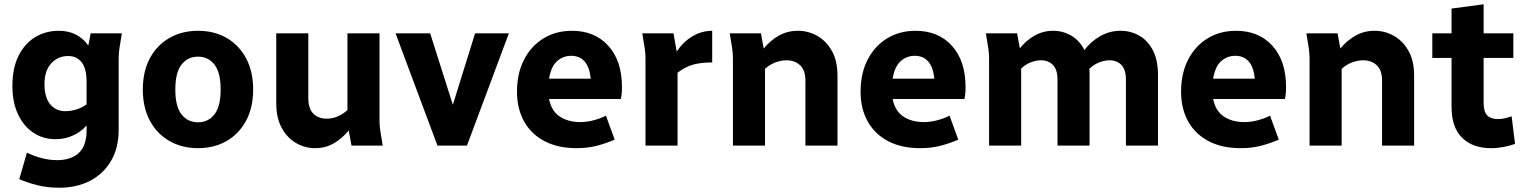

<svg xmlns="http://www.w3.org/2000/svg" viewBox="-20 -681 7136 898"><path d="M38 -279Q38 -363 67 -420.5Q96 -478 145 -507.5Q194 -537 255 -537Q344 -537 393 -468L404 -525H550L542 -476Q538 -454 536.5 -437.5Q535 -421 535 -400V-74Q535 11 499 72Q463 133 400.5 165Q338 197 258 197Q200 197 153.5 185Q107 173 70 157L106 33Q136 48 173 58Q210 68 247 68Q312 68 348.5 34.5Q385 1 385 -72V-94Q356 -62 318.5 -46Q281 -30 240 -30Q182 -30 136.5 -60Q91 -90 64.5 -146Q38 -202 38 -279ZM188 -287Q188 -225 215 -193Q242 -161 285 -161Q311 -161 337 -169Q363 -177 385 -193V-298Q385 -360 362 -389.5Q339 -419 299 -419Q251 -419 219.5 -384.5Q188 -350 188 -287Z M648 -262Q648 -347 681 -408.5Q714 -470 772.5 -503.5Q831 -537 906 -537Q982 -537 1040 -503.5Q1098 -470 1131 -408.5Q1164 -347 1164 -262Q1164 -178 1131 -116.5Q1098 -55 1040 -21.5Q982 12 906 12Q831 12 772.5 -21.5Q714 -55 681 -116.5Q648 -178 648 -262ZM800 -262Q800 -183 829 -146Q858 -109 906 -109Q954 -109 983 -146Q1012 -183 1012 -262Q1012 -342 983 -379Q954 -416 906 -416Q858 -416 829 -379Q800 -342 800 -262Z M1272 -199V-525H1422V-222Q1422 -173 1445.5 -149.5Q1469 -126 1508 -126Q1560 -126 1605 -166V-525H1755V-125Q1755 -104 1756.5 -87.5Q1758 -71 1762 -49L1770 0H1624L1611 -71Q1581 -34 1542 -11Q1503 12 1453 12Q1407 12 1365.5 -11.5Q1324 -35 1298 -82Q1272 -129 1272 -199Z M1830 -525H1992L2098 -191L2202 -525H2360L2164 0H2026Z M2398 -252Q2398 -338 2431 -402Q2464 -466 2522 -501.5Q2580 -537 2655 -537Q2762 -537 2825.5 -466.5Q2889 -396 2889 -274Q2889 -257 2887.5 -242Q2886 -227 2884 -218H2548Q2559 -162 2598 -136Q2637 -110 2694 -110Q2724 -110 2756.5 -118.5Q2789 -127 2814 -140L2855 -28Q2819 -12 2774.5 0Q2730 12 2677 12Q2589 12 2526.5 -21Q2464 -54 2431 -113.5Q2398 -173 2398 -252ZM2652 -420Q2613 -420 2585 -394.5Q2557 -369 2548 -313H2743Q2737 -369 2713.5 -394.5Q2690 -420 2652 -420Z M2984 -525H3130L3145 -440Q3176 -486 3219 -511.5Q3262 -537 3311 -537V-389Q3258 -389 3221 -378.5Q3184 -368 3149 -341V0H2999V-400Q2999 -421 2997.5 -437.5Q2996 -454 2992 -476Z M3393 -525H3539L3552 -454Q3583 -492 3623 -514.5Q3663 -537 3713 -537Q3760 -537 3802 -513.5Q3844 -490 3870.5 -443.5Q3897 -397 3897 -326V0H3747V-303Q3747 -353 3722 -376Q3697 -399 3658 -399Q3633 -399 3606.5 -389Q3580 -379 3558 -359V0H3408V-400Q3408 -421 3406.5 -437.5Q3405 -454 3401 -476Z M4005 -252Q4005 -338 4038 -402Q4071 -466 4129 -501.5Q4187 -537 4262 -537Q4369 -537 4432.5 -466.5Q4496 -396 4496 -274Q4496 -257 4494.5 -242Q4493 -227 4491 -218H4155Q4166 -162 4205 -136Q4244 -110 4301 -110Q4331 -110 4363.5 -118.5Q4396 -127 4421 -140L4462 -28Q4426 -12 4381.5 0Q4337 12 4284 12Q4196 12 4133.5 -21Q4071 -54 4038 -113.5Q4005 -173 4005 -252ZM4259 -420Q4220 -420 4192 -394.5Q4164 -369 4155 -313H4350Q4344 -369 4320.5 -394.5Q4297 -420 4259 -420Z M4591 -525H4737L4750 -455Q4779 -492 4819 -514.5Q4859 -537 4906 -537Q4951 -537 4990 -514.5Q5029 -492 5052 -447Q5081 -486 5125 -511.5Q5169 -537 5221 -537Q5268 -537 5308 -514.5Q5348 -492 5372 -446Q5396 -400 5396 -331V0H5246V-308Q5246 -355 5225 -377Q5204 -399 5169 -399Q5146 -399 5120.5 -389Q5095 -379 5075 -359Q5076 -352 5076 -345.5Q5076 -339 5076 -331V0H4926V-308Q4926 -355 4905 -377Q4884 -399 4849 -399Q4826 -399 4801 -389.5Q4776 -380 4756 -360V0H4606V-400Q4606 -421 4604.5 -437.5Q4603 -454 4599 -476Z M5504 -252Q5504 -338 5537 -402Q5570 -466 5628 -501.5Q5686 -537 5761 -537Q5868 -537 5931.5 -466.5Q5995 -396 5995 -274Q5995 -257 5993.5 -242Q5992 -227 5990 -218H5654Q5665 -162 5704 -136Q5743 -110 5800 -110Q5830 -110 5862.5 -118.5Q5895 -127 5920 -140L5961 -28Q5925 -12 5880.5 0Q5836 12 5783 12Q5695 12 5632.5 -21Q5570 -54 5537 -113.5Q5504 -173 5504 -252ZM5758 -420Q5719 -420 5691 -394.5Q5663 -369 5654 -313H5849Q5843 -369 5819.5 -394.5Q5796 -420 5758 -420Z M6090 -525H6236L6249 -454Q6280 -492 6320 -514.5Q6360 -537 6410 -537Q6457 -537 6499 -513.5Q6541 -490 6567.5 -443.5Q6594 -397 6594 -326V0H6444V-303Q6444 -353 6419 -376Q6394 -399 6355 -399Q6330 -399 6303.5 -389Q6277 -379 6255 -359V0H6105V-400Q6105 -421 6103.5 -437.5Q6102 -454 6098 -476Z M6679 -410V-525H6769V-641L6919 -661V-525H7058V-410H6919V-201Q6919 -158 6936 -141Q6953 -124 6986 -124Q7013 -124 7050 -137L7066 -8Q7041 1 7012 6.5Q6983 12 6954 12Q6868 12 6818.5 -36.5Q6769 -85 6769 -182V-410Z"/></svg>

Font: Radio Canada
Style: Bold
Weight: 700
Designer: Charles Daoud, Etienne Aubert Bonn, Alexandre Saumier Demers, Jacques Le Bailly
Foundry: Radio-Canada
Version: Version 2.104; ttfautohint (v1.8.4.7-5d5b);gftools[0.9.28.de